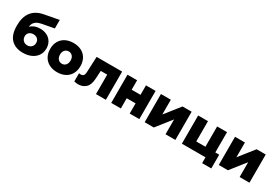

<svg xmlns="http://www.w3.org/2000/svg" viewBox="71 -1926 4616 3196"><g transform="rotate(30 2379.5 -328.0)"><path d="M37 -332Q37 -660 333 -716L609 -768V-604L394 -564Q348 -555 315 -543Q282 -531 254 -499.5Q226 -468 219 -412Q290 -480 401 -480Q478 -480 535.5 -450Q593 -420 624 -366Q655 -312 655 -244Q655 -166 615.5 -107.5Q576 -49 506 -17.5Q436 14 346 14Q204 14 120.5 -69.5Q37 -153 37 -332ZM461 -239Q461 -285 430.5 -314Q400 -343 351 -343Q301 -343 270 -315Q239 -287 239 -242Q239 -194 270 -162Q301 -130 351 -130Q399 -130 430 -161Q461 -192 461 -239Z M711 -272Q711 -357 747 -420Q783 -483 849 -517Q915 -551 1002 -551Q1090 -551 1155.5 -517Q1221 -483 1256.5 -420Q1292 -357 1292 -272Q1292 -187 1256.5 -123.5Q1221 -60 1155.5 -25.5Q1090 9 1002 9Q915 9 849 -25.5Q783 -60 747 -123.5Q711 -187 711 -272ZM1103 -272Q1103 -326 1074.5 -357.5Q1046 -389 1002 -389Q958 -389 929 -357.5Q900 -326 900 -272Q900 -217 929 -185Q958 -153 1002 -153Q1046 -153 1074.5 -185Q1103 -217 1103 -272Z M1748 -374H1624L1615 -216Q1607 -94 1549 -43Q1491 8 1409 8Q1370 8 1330 -2V-160Q1347 -156 1365 -156Q1397 -156 1414.5 -175Q1432 -194 1434 -236L1448 -542H1938V0H1748Z M2041 -542H2226V-360H2396V-542H2581V0H2396V-196H2226V0H2041Z M2684 -542H2874V-258L3099 -542H3274V0H3085V-285L2860 0H2684Z M3399 -542H3588V-152H3764V-542H3954V-152H4029V112H3853V0H3399Z M4108 -542H4298V-258L4523 -542H4698V0H4509V-285L4284 0H4108Z"/></g></svg>

Font: Chess Sans ExtraBold
Style: Regular
Weight: 800
Designer: Wolf Bōese
Foundry: Wolf Bōese
Version: Version 7.223